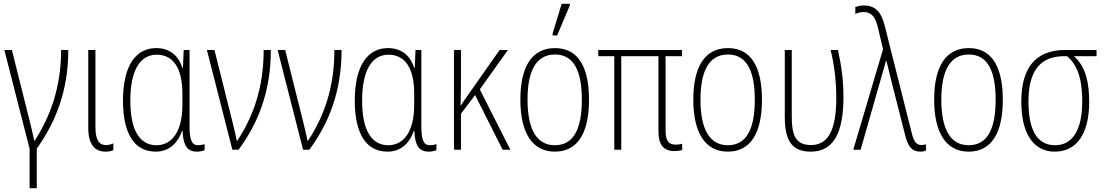

<svg xmlns="http://www.w3.org/2000/svg" viewBox="-20 -794 5861 1018"><path d="M137 204H175V-6C277 -149 342 -315 342 -529H304C304 -325 243 -171 164 -48H161C156 -78 144 -124 139 -146L43 -529H3L137 -5Z M539 10C557 10 571 7 581 2V-34C569 -28 555 -25 542 -25C502 -25 486 -57 486 -121V-529H448V-116C448 -25 485 10 539 10Z M805 10C885 10 926 -45 945 -100H948C951 -21 974 10 1024 10C1042 10 1056 6 1065 2V-30C1054 -26 1041 -24 1030 -24C999 -24 985 -48 985 -124V-529H954L950 -434H947C925 -505 874 -539 808 -539C702 -539 632 -449 632 -260C632 -83 694 10 805 10ZM810 -24C721 -24 671 -103 671 -260C671 -415 719 -504 811 -504C900 -504 947 -430 947 -299V-237C947 -93 889 -24 810 -24Z M1212 0H1245C1351 -144 1416 -312 1416 -529H1378C1378 -325 1320 -171 1238 -48H1235C1230 -78 1218 -124 1213 -146L1117 -529H1077Z M1587 0H1620C1726 -144 1791 -312 1791 -529H1753C1753 -325 1695 -171 1613 -48H1610C1605 -78 1593 -124 1588 -146L1492 -529H1452Z M2034 10C2114 10 2155 -45 2174 -100H2177C2180 -21 2203 10 2253 10C2271 10 2285 6 2294 2V-30C2283 -26 2270 -24 2259 -24C2228 -24 2214 -48 2214 -124V-529H2183L2179 -434H2176C2154 -505 2103 -539 2037 -539C1931 -539 1861 -449 1861 -260C1861 -83 1923 10 2034 10ZM2039 -24C1950 -24 1900 -103 1900 -260C1900 -415 1948 -504 2040 -504C2129 -504 2176 -430 2176 -299V-237C2176 -93 2118 -24 2039 -24Z M2673 -529H2629L2462 -291C2447 -271 2437 -255 2423 -234H2422C2423 -279 2424 -324 2424 -368V-529H2387V0H2424V-191L2499 -290L2645 0H2686L2524 -320Z M2910 -606H2934L3002 -767V-774H2958L2910 -616ZM3103 -265C3103 -433 3049 -539 2923 -539C2801 -539 2739 -442 2739 -266C2739 -90 2802 10 2922 10C3043 10 3103 -89 3103 -265ZM2777 -266C2777 -419 2823 -505 2923 -505C3026 -505 3065 -411 3065 -266C3065 -108 3020 -24 2922 -24C2823 -24 2777 -112 2777 -266Z M3555 7C3574 7 3590 4 3597 1V-32C3587 -29 3577 -27 3564 -27C3523 -27 3509 -49 3509 -104V-496H3596V-529H3152V-496H3237V0H3274V-496H3471V-99C3471 -27 3498 7 3555 7Z M4020 -265C4020 -433 3966 -539 3840 -539C3718 -539 3656 -442 3656 -266C3656 -90 3719 10 3839 10C3960 10 4020 -89 4020 -265ZM3694 -266C3694 -419 3740 -505 3840 -505C3943 -505 3982 -411 3982 -266C3982 -108 3937 -24 3839 -24C3740 -24 3694 -112 3694 -266Z M4279 10C4394 10 4452 -81 4452 -278C4452 -370 4442 -439 4423 -529H4384C4406 -441 4414 -353 4414 -273C4414 -111 4374 -25 4281 -25C4202 -25 4178 -71 4178 -175V-529H4141V-173C4141 -40 4185 10 4279 10Z M4861 10C4875 10 4883 7 4890 4V-29C4885 -27 4876 -25 4866 -25C4841 -25 4825 -40 4813 -93L4670 -661C4650 -739 4613 -765 4561 -765C4540 -765 4525 -760 4515 -757V-720C4527 -726 4543 -730 4558 -730C4596 -730 4619 -712 4634 -651L4662 -533L4504 0H4543L4659 -406C4666 -428 4672 -450 4677 -471H4680C4686 -446 4689 -437 4703 -377L4777 -86C4793 -17 4814 10 4861 10Z M5297 -265C5297 -433 5243 -539 5117 -539C4995 -539 4933 -442 4933 -266C4933 -90 4996 10 5116 10C5237 10 5297 -89 5297 -265ZM4971 -266C4971 -419 5017 -505 5117 -505C5220 -505 5259 -411 5259 -266C5259 -108 5214 -24 5116 -24C5017 -24 4971 -112 4971 -266Z M5573 10C5688 10 5755 -84 5755 -254C5755 -351 5738 -441 5674 -496H5794V-529H5628C5467 -529 5395 -430 5395 -256C5395 -92 5455 10 5573 10ZM5574 -24C5475 -24 5433 -111 5433 -256C5433 -410 5489 -496 5622 -496H5638C5704 -440 5718 -350 5718 -255C5718 -107 5668 -24 5574 -24Z"/></svg>

Font: Noto Sans Condensed ExtraLight
Style: Regular
Weight: 200
Width: 3
Designer: Monotype Design Team
Foundry: Monotype Imaging Inc.
Version: Version 2.013